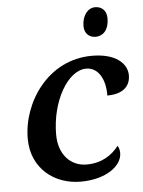

<svg xmlns="http://www.w3.org/2000/svg" viewBox="-54 -804 638 858"><g transform="rotate(-5 264.5 -375.5)"><path d="M396 -629C424 -629 456 -648 456 -708C456 -741 435 -761 405 -761C371 -761 346 -727 346 -681C346 -647 369 -629 396 -629ZM273 10C390 10 460 -46 460 -102C460 -115 457 -127 451 -135C421 -96 375 -64 307 -64C234 -64 182 -120 182 -209C182 -359 259 -491 341 -491C400 -491 427 -428 425 -363C499 -363 529 -399 529 -445C529 -498 478 -546 372 -546C174 -546 54 -364 54 -202C54 -66 158 10 273 10Z"/></g></svg>

Font: Noto Serif Semi
Style: Italic
Weight: 600
Italic angle: -12°
Designer: Monotype Design Team
Foundry: Monotype Imaging Inc.
Version: Version 1.901